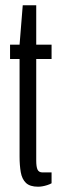

<svg xmlns="http://www.w3.org/2000/svg" viewBox="-20 -695 229 726"><path d="M124 11Q93 11 78 -3.5Q63 -18 58.5 -44Q54 -70 54 -103V-472H18V-526H54L66 -675H117V-526H175V-472H117V-88Q117 -64 122 -53.5Q127 -43 141 -43H175V-2Q168 2 158.5 5Q149 8 140.5 9.5Q132 11 124 11Z"/></svg>

Font: Archivo ExtraCondensed Light
Style: Regular
Weight: 300
Width: 2
Designer: Hector Gatti
Foundry: Omnibus-Type
Version: Version 2.001